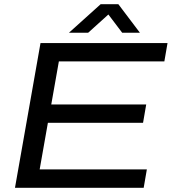

<svg xmlns="http://www.w3.org/2000/svg" viewBox="-20 -890 814 910"><path d="M51 0 172 -686H774L759 -599H259L223 -395H673L658 -308H207L168 -87H676L661 0ZM307 -735 457 -870H541L643 -735H559L475 -846H521L398 -735Z"/></svg>

Font: Archivo SemiExpanded
Style: Italic
Weight: 400
Width: 6
Italic angle: -10°
Designer: Hector Gatti
Foundry: Omnibus-Type
Version: Version 2.001